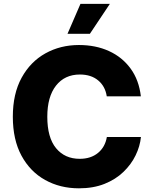

<svg xmlns="http://www.w3.org/2000/svg" viewBox="-20 -972 800 1001"><path d="M391.6 9.8Q293.5 9.8 215.3 -33.7Q137.2 -77.1 92 -160.4Q46.9 -243.7 46.9 -363.3Q46.9 -483.4 92.8 -566.9Q138.7 -650.4 216.8 -693.8Q294.9 -737.3 391.6 -737.3Q479 -737.3 548.1 -705.8Q617.2 -674.3 660.9 -614.5Q704.6 -554.7 714.4 -469.7H536.6Q528.8 -522 491.9 -552.7Q455.1 -583.5 396.5 -583.5Q317.4 -583.5 272 -525.6Q226.6 -467.8 226.6 -363.3Q226.6 -254.9 272.2 -199.5Q317.9 -144 395.5 -144Q453.6 -144 491 -174.8Q528.3 -205.6 537.1 -257.8H714.8Q710 -209.5 687 -162.1Q664.1 -114.7 623.5 -75.7Q583 -36.6 524.9 -13.4Q466.8 9.8 391.6 9.8ZM332 -795.9 399.4 -951.7H552.7L448.7 -795.9Z"/></svg>

Font: Inter Extra Bold
Style: Regular
Weight: 800
Designer: Rasmus Andersson
Foundry: rsms
Version: Version 4.000;git-3c8e0fc